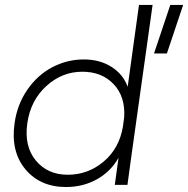

<svg xmlns="http://www.w3.org/2000/svg" viewBox="-20 -750 763 779"><path d="M599.1 -730 512.2 -110.8 497.1 0H445.8L460.9 -109.9Q430.2 -54.7 373.8 -22.9Q317.4 8.8 248 8.8Q143.1 8.8 83 -63.2Q22.9 -135.3 39.1 -250Q49.8 -326.2 90.8 -385.7Q131.8 -445.3 191.9 -477.1Q252 -508.8 319.8 -508.8Q385.3 -508.8 432.6 -478.5Q480 -448.2 498 -397.9L543.9 -730ZM90.8 -250Q77.6 -156.7 125.2 -98.9Q172.9 -41 254.9 -41Q337.4 -41 400.9 -94.7Q464.4 -148.4 479 -237.8L483.9 -274.9Q488.8 -358.4 440.9 -408.7Q393.1 -459 314 -459Q231.9 -459 168 -400.9Q104 -342.8 90.8 -250ZM605 -533.2 670.9 -730H723.1L657.2 -533.2Z"/></svg>

Font: Human Sans Light
Style: Italic
Weight: 300
Italic angle: -8°
Designer: Tim Radville
Foundry: Continuum
Version: Version 1.000;FEAKit 1.0